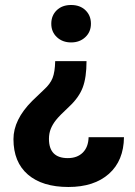

<svg xmlns="http://www.w3.org/2000/svg" viewBox="-20 -558 538 766"><path d="M325.2 -314Q325.2 -249 310.1 -209Q294.9 -168.9 256.1 -132.8Q217.3 -96.7 203.4 -79.1Q189.5 -61.5 182.4 -43.5Q175.3 -25.4 175.3 -3.9Q175.3 72.8 250.5 72.8Q288.1 72.8 310.3 50.8Q332.5 28.8 333.5 -10.7H474.6Q473.6 83 414.6 135.5Q355.5 188 252.9 188Q148.9 188 91.3 138.4Q33.7 88.9 33.7 -2.9Q33.7 -80.6 108.4 -155.3L155.8 -200.7Q180.2 -222.7 189.7 -246.6Q199.2 -270.5 200.2 -314ZM342.8 -463.4Q342.8 -430.7 320.3 -409.7Q297.9 -388.7 263.7 -388.7Q229.5 -388.7 207 -409.7Q184.6 -430.7 184.6 -463.4Q184.6 -496.1 206.3 -517.1Q228 -538.1 263.7 -538.1Q299.3 -538.1 321 -517.1Q342.8 -496.1 342.8 -463.4Z"/></svg>

Font: Vazir UI
Style: Bold-UI
Weight: 700
Designer: Saber Rastikerdar
Foundry: Saber Rastikerdar
Version: Version 30.1.0